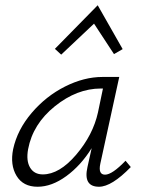

<svg xmlns="http://www.w3.org/2000/svg" viewBox="-20 -706 543 731"><path d="M338 -616 213 -498 189 -520 352 -686 447 -519 414 -500ZM458 -94 478 -70Q405 5 357 5Q296 5 313 -70L329 -142Q288 -76 232.5 -35.5Q177 5 123 5Q68 5 43 -36.5Q18 -78 30 -138Q46 -212 100.5 -276Q155 -340 227.5 -376.5Q300 -413 370 -413H434L362 -83Q353 -41 380 -41Q407 -41 458 -94ZM143 -42Q206 -42 270 -117Q334 -192 353 -278L372 -369H364Q273 -369 189 -301.5Q105 -234 87 -138Q79 -94 94.5 -68Q110 -42 143 -42Z"/></svg>

Font: EauTestText Semilight
Style: Italic
Weight: 300
Italic angle: -12°
Designer: Christian Thalmann (Catharsis Fonts)
Version: Version 0.001;PS 000.001;hotconv 1.0.88;makeotf.lib2.5.64775